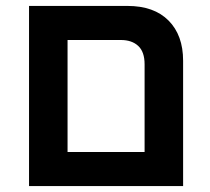

<svg xmlns="http://www.w3.org/2000/svg" viewBox="-20 -628 710 648"><path d="M78 -608H410Q500 -608 549 -558.5Q598 -509 598 -423V0H78ZM468 -115V-411Q468 -453 446.5 -473Q425 -493 388 -493H208V-115Z"/></svg>

Font: IBM Plex Sans Hebrew SemiBold
Style: Regular
Weight: 600
Designer: Mike Abbink, Paul van der Laan, Pieter van Rosmalen, Yanek Iontef
Foundry: Bold Monday
Version: Version 1.2